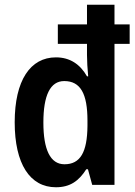

<svg xmlns="http://www.w3.org/2000/svg" viewBox="-20 -780 570 810"><path d="M216 10C276 10 313 -17 344 -66H351L369 0H463V-595H527V-677H463V-760H347V-677H224V-595H347V-548C347 -523 349 -489 352 -458H347C318 -509 275 -538 216 -538C108 -538 42 -441 42 -264C42 -89 106 10 216 10ZM252 -87C192 -87 163 -149 163 -263C163 -378 192 -438 251 -438C320 -438 349 -384 349 -271V-249C348 -138 319 -87 252 -87Z"/></svg>

Font: Noto Sans Lao UI Cond SemBd
Style: Regular
Weight: 600
Width: 3
Designer: Monotype Design Team
Foundry: Monotype Imaging Inc.
Version: Version 2.000